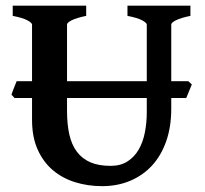

<svg xmlns="http://www.w3.org/2000/svg" viewBox="-20 -635 716 670"><path d="M366.2 -56.2Q400.9 -56.2 425 -71.8Q449.2 -87.4 464.1 -113.3Q479 -139.2 485.6 -173.1Q492.2 -207 492.2 -243.2V-293H213.9V-248.5Q213.9 -201.7 221.9 -165.8Q230 -129.9 248.3 -105.5Q266.6 -81.1 295.4 -68.6Q324.2 -56.2 366.2 -56.2ZM644.5 -579.6Q611.3 -572.8 594.5 -564.5Q577.6 -556.2 577.6 -549.3V-351.6H637.2L649.4 -340.3L629.9 -293H577.6V-255.9Q577.6 -191.9 559.8 -141.6Q542 -91.3 509.8 -56.6Q477.5 -22 433.3 -3.7Q389.2 14.6 336.4 14.6Q286.1 14.6 241.7 0.7Q197.3 -13.2 163.8 -41.7Q130.4 -70.3 111.1 -113.8Q91.8 -157.2 91.8 -216.8V-293H30.8L20 -304.7Q21 -308.1 23.4 -314.5Q25.9 -320.8 28.6 -327.9Q31.2 -335 33.9 -341.3Q36.6 -347.7 38.1 -351.6H91.8V-549.3Q91.8 -555.2 75.7 -564Q59.6 -572.8 24.4 -579.6V-615.2H280.8V-579.6Q247.6 -572.8 230.7 -564.5Q213.9 -556.2 213.9 -549.3V-351.6H492.2V-549.3Q492.2 -555.2 476.1 -564Q460 -572.8 424.8 -579.6V-615.2H644.5Z"/></svg>

Font: Gentium Basic
Style: Bold
Weight: 700
Designer: J. Victor Gaultney and Annie Olsen
Foundry: SIL International
Version: Version 1.100